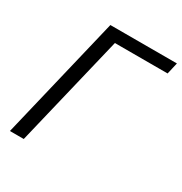

<svg xmlns="http://www.w3.org/2000/svg" viewBox="-163 -815 890 937"><g transform="rotate(30 282.5 -346.5)"><path d="M24 0 190 -693H565L550 -628H253L102 0Z"/></g></svg>

Font: Ubuntu Sans
Style: Italic
Weight: 400
Italic angle: -13.5°
Designer: Dalton Maag Ltd
Foundry: Dalton Maag Ltd
Version: Version 1.006